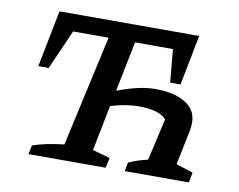

<svg xmlns="http://www.w3.org/2000/svg" viewBox="-63 -610 862 693"><g transform="rotate(10 367.5 -263.5)"><path d="M81 0 88 -33Q111 -41 139.5 -47Q168 -53 203 -57L293 -464H163L99 -319H61L102 -527H614L578 -343H540L529 -464H390L353 -280Q388 -294 424 -302.5Q460 -311 492 -311Q570 -311 611.5 -279.5Q653 -248 640 -184L614 -57L676 -37L669 0H434L440 -32Q459 -41 477 -46.5Q495 -52 510 -55L545 -209Q520 -239 442 -239Q397 -239 341 -222L308 -55L372 -37L364 0Z"/></g></svg>

Font: Piazzolla SC Medium
Style: Italic
Weight: 500
Italic angle: -11.3°
Designer: Juan Pablo del Peral
Foundry: Huerta Tipografica
Version: Version 1.330